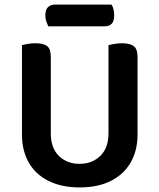

<svg xmlns="http://www.w3.org/2000/svg" viewBox="-20 -804 696 839"><path d="M328 15Q249 15 192 -13.5Q135 -42 105.5 -94Q76 -146 76 -216V-607Q84 -609 100.5 -612Q117 -615 134 -615Q170 -615 186 -602.5Q202 -590 202 -556V-221Q202 -157 237.5 -122.5Q273 -88 328 -88Q382 -88 418 -122.5Q454 -157 454 -221V-607Q462 -609 479 -612Q496 -615 513 -615Q548 -615 564.5 -602.5Q581 -590 581 -556V-216Q581 -146 551 -94Q521 -42 464.5 -13.5Q408 15 328 15ZM437 -689H191Q187 -698 182.5 -710Q178 -722 178 -736Q178 -762 190 -773Q202 -784 221 -784H467Q473 -776 476 -763.5Q479 -751 479 -738Q479 -711 468 -700Q457 -689 437 -689Z"/></svg>

Font: Baloo Bhaijaan 2 SemiBold
Style: Regular
Weight: 600
Designer: Sanskriti Dholi, Noopur Datye and Ek Type
Foundry: Ek Type
Version: Version 1.700